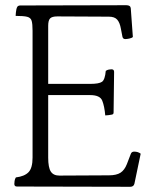

<svg xmlns="http://www.w3.org/2000/svg" viewBox="-20 -796 590 737"><path d="M480 -79 45 -80Q35 -80 35 -90Q35 -94 36 -101.5Q37 -109 41 -115Q74 -119 89.5 -135Q105 -151 105 -191V-678Q105 -704 101.5 -716Q98 -728 84.5 -731.5Q71 -735 40 -735Q40 -740 41 -748Q42 -756 43 -761Q46 -772 50.5 -773.5Q55 -775 56 -775L465 -776Q481 -776 482 -764L490 -654Q486 -650 476.5 -648Q467 -646 461 -646Q452 -646 450 -655L444 -686Q440 -709 430 -720.5Q420 -732 398 -732L200 -733Q180 -733 172.5 -725.5Q165 -718 165 -697V-474H326Q360 -474 371.5 -482Q383 -490 386 -524Q392 -528 398 -529Q404 -530 408 -530Q418 -530 418 -520L416 -364Q416 -357 409 -356Q404 -355 396.5 -354Q389 -353 384 -353Q381 -388 372.5 -409.5Q364 -431 326 -431H165V-191Q165 -153 175 -137.5Q185 -122 208 -122L398 -123Q427 -123 442.5 -133Q458 -143 467 -166L482 -205Q485 -214 495 -214Q510 -214 520 -206L496 -91Q493 -79 480 -79Z"/></svg>

Font: Gowun Batang
Style: Regular
Weight: 400
Designer: Yanghee Ryu
Foundry: Yanghee Ryu
Version: Version 2.000